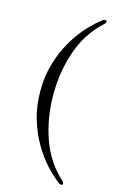

<svg xmlns="http://www.w3.org/2000/svg" viewBox="-130 -806 600 968"><g transform="rotate(15 170.0 -322.0)"><path d="M293 108Q289 108 284 105Q249 80 211.5 39.5Q174 -1 142 -55.5Q110 -110 90 -177Q70 -244 70 -322Q70 -400 90 -467Q110 -534 142 -588.5Q174 -643 211.5 -683.5Q249 -724 284 -749Q289 -752 293 -752Q302 -752 302 -744Q302 -739 296 -733Q214 -659 176 -551.5Q138 -444 138 -322Q138 -200 176 -92.5Q214 15 296 89Q302 95 302 100Q302 108 293 108Z"/></g></svg>

Font: Instrument Serif
Style: Regular
Weight: 400
Designer: Rodrigo Fuenzalida
Foundry: fragTYPE
Version: Version 1.000; ttfautohint (v1.8.4.7-5d5b);gftools[0.9.27]